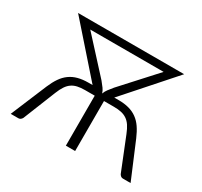

<svg xmlns="http://www.w3.org/2000/svg" viewBox="-111 -644 830 790"><g transform="rotate(30 304.0 -249.0)"><path d="M325.5 -237.5V-237V0H281.5V-237.5H235.5Q215.5 -237.5 200.5 -234.2Q185.5 -231 173.8 -223Q162 -215 152.8 -201.2Q143.5 -187.5 135 -166L73 -11.5Q70.5 -7 66.2 -3.5Q62 0 56 0H19.5L91 -171Q102 -197 115 -216Q128 -235 145 -247.2Q162 -259.5 183.5 -265.2Q205 -271 233 -271H252L52 -498H87H89H518.5H520.5H556L355 -271H375.5Q403 -271 424.5 -265.2Q446 -259.5 463 -247.2Q480 -235 493 -216Q506 -197 517 -171L589 0H552.5Q546.5 0 542.2 -3.5Q538 -7 535.5 -11.5L473.5 -166Q465 -187.5 455.8 -201.2Q446.5 -215 434.5 -223Q422.5 -231 407.5 -234.2Q392.5 -237.5 373 -237.5ZM274 -306Q285.5 -292 292.8 -282Q300 -272 303.5 -260.5Q307.5 -272 315 -282Q322.5 -292 334 -306L478 -464H129.5Z"/></g></svg>

Font: Lato Light
Style: Regular
Weight: 300
Designer: Lukasz Dziedzic
Foundry: tyPoland Lukasz Dziedzic
Version: Version 2.007; 2014-02-27